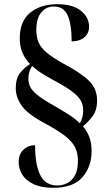

<svg xmlns="http://www.w3.org/2000/svg" viewBox="-20 -780 514 914"><path d="M234 114Q176 114 139.5 96.5Q103 79 86 51.5Q69 24 69 -8Q69 -47 92 -68Q115 -89 147 -89Q147 5 172 54Q197 103 253 103Q277 103 299.5 92Q322 81 336.5 55.5Q351 30 351 -15Q351 -50 338 -77.5Q325 -105 290 -132.5Q255 -160 188 -196Q110 -238 82.5 -278Q55 -318 55 -360Q55 -406 75 -432Q95 -458 123 -475Q100 -499 87 -528.5Q74 -558 74 -598Q74 -678 123 -719Q172 -760 254 -760Q326 -760 365 -729Q404 -698 404 -653Q404 -621 381 -602Q358 -583 321 -583Q321 -665 302 -707Q283 -749 236 -749Q200 -749 176.5 -721Q153 -693 153 -638Q153 -602 164.5 -576.5Q176 -551 204 -528Q232 -505 282 -477Q362 -435 402.5 -396.5Q443 -358 442 -300Q442 -255 420.5 -226.5Q399 -198 375 -179Q395 -155 405.5 -127Q416 -99 416 -61Q416 14 372 64Q328 114 234 114ZM360 -193Q367 -205 371.5 -221Q376 -237 376 -255Q376 -278 366.5 -297.5Q357 -317 331.5 -338Q306 -359 259 -385Q220 -406 188.5 -425Q157 -444 133 -466Q125 -455 120 -438.5Q115 -422 115 -406Q115 -381 127 -361Q139 -341 169.5 -319Q200 -297 254 -267Q290 -246 315 -229.5Q340 -213 360 -193Z"/></svg>

Font: Noto Serif Display Condensed
Style: Bold
Weight: 700
Width: 3
Designer: Monotype Design Team
Foundry: Monotype Imaging Inc.
Version: Version 2.009